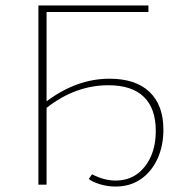

<svg xmlns="http://www.w3.org/2000/svg" viewBox="-20 -678 671 705"><path d="M580 -202Q580 -143 558.5 -95.5Q537 -48 497.5 -20.5Q458 7 404 7Q375 7 347 -1.5Q319 -10 306 -21L318 -38Q362 -15 405 -15Q471 -15 511.5 -66Q552 -117 552 -197Q552 -280 508 -322.5Q464 -365 378 -365Q257 -365 151 -282V0H121V-658H525V-634H151V-306Q262 -389 382 -389Q478 -389 529 -340.5Q580 -292 580 -202Z"/></svg>

Font: Ysabeau Infant Extralight
Style: Regular
Weight: 200
Designer: Christian Thalmann (Catharsis Fonts)
Version: Version 0.003